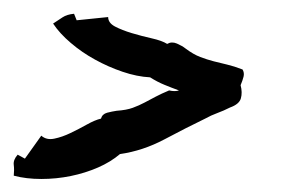

<svg xmlns="http://www.w3.org/2000/svg" viewBox="-40 -457 433 286"><path d="M39.1 -421.9Q46.9 -426.8 53.2 -431.2Q59.6 -435.5 70.3 -436.5L74.2 -426.8L121.1 -431.6Q121.1 -422.9 131.3 -417.5Q141.6 -412.1 156.2 -407.7Q170.9 -403.3 186 -399.9Q201.2 -396.5 209 -391.6Q215.8 -395.5 223.6 -392.1Q231.4 -388.7 236.3 -384.8Q248 -376 258.3 -372.1Q268.6 -368.2 278.3 -365.7Q288.1 -363.3 298.3 -360.8Q308.6 -358.4 321.3 -353.5Q324.2 -348.6 322.8 -342.8Q321.3 -336.9 318.4 -330.1Q321.3 -319.3 318.8 -310.5Q316.4 -301.8 302.7 -296.9Q293 -292 283.7 -288.6Q274.4 -285.2 265.6 -280.3Q237.3 -266.6 205.1 -249.5Q172.9 -232.4 138.7 -227.5Q125 -215.8 106 -207.5Q86.9 -199.2 65.4 -194.8Q43.9 -190.4 21.5 -190.4Q-1 -190.4 -19.5 -195.3Q-18.6 -204.1 -19.5 -211.4Q-20.5 -218.8 -13.7 -226.6L-2.9 -220.7L21.5 -254.9Q29.3 -248 41 -250.5Q52.7 -252.9 64.9 -258.8Q77.1 -264.6 89.4 -271.5Q101.6 -278.3 110.4 -280.3Q112.3 -287.1 119.6 -289.1Q127 -291 133.8 -292Q148.4 -293 157.7 -296.4Q167 -299.8 175.3 -304.2Q183.6 -308.6 191.9 -313Q200.2 -317.4 211.9 -322.3Q220.7 -320.3 226.6 -322.3Q215.8 -326.2 205.1 -330.6Q194.3 -335 183.6 -341.8Q164.1 -342.8 142.6 -350.1Q121.1 -357.4 101.6 -368.2Q82 -378.9 65.4 -393.1Q48.8 -407.2 39.1 -421.9Z"/></svg>

Font: Homemade Apple
Style: Regular
Weight: 400
Version: Version 1.001